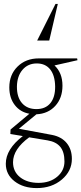

<svg xmlns="http://www.w3.org/2000/svg" viewBox="-20 -713 418 986"><path d="M27.8 -264.2Q27.8 -329.6 70.3 -371.3Q112.8 -413.1 179.2 -413.1H376L377.9 -403.8L259.8 -377Q300.8 -338.9 300.8 -272.9Q300.8 -209.5 263.9 -169.2Q227.1 -128.9 167 -126L77.1 -51.8L248 -20Q296.4 -10.3 322.8 22Q349.1 54.2 349.1 103Q349.1 165.5 297.4 209.2Q245.6 252.9 168.9 252.9Q99.6 252.9 54.7 218Q9.8 183.1 9.8 127.9Q9.8 53.2 97.2 -14.2L33.2 -24.9L34.2 -47.9L130.9 -128.9Q84 -137.2 55.9 -173.6Q27.8 -210 27.8 -264.2ZM46.9 120.1Q46.9 168.5 83.3 197.3Q119.6 226.1 178.2 226.1Q236.3 226.1 273.7 194.6Q311 163.1 311 116.2Q311 67.4 289.6 41.3Q268.1 15.1 224.1 7.8L129.9 -7.8Q46.9 53.2 46.9 120.1ZM66.9 -269Q66.4 -213.4 93.3 -183.1Q120.1 -152.8 167 -152.8Q213.4 -152.8 238.5 -183.1Q263.7 -213.4 263.2 -269Q262.2 -325.7 237.8 -356.4Q213.4 -387.2 168.9 -387.2Q123.5 -387.2 95.7 -354.7Q67.9 -322.3 66.9 -269ZM170.9 -504.9 265.1 -692.9H276.9L232.9 -504.9Z"/></svg>

Font: Halibut Cnd Thin
Style: Regular
Weight: 250
Width: 3
Designer: Matteo Maggi
Foundry: Collletttivo
Version: Version 3.080 | FøM Fix